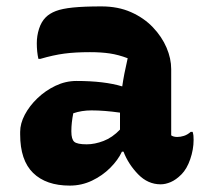

<svg xmlns="http://www.w3.org/2000/svg" viewBox="-20 -570 640 600"><path d="M515 -354V-147Q522 -142 534 -142Q544 -142 555 -145.5Q566 -149 576 -158H582Q584 -151 584.5 -146Q585 -141 585 -133Q585 -103 574.5 -72.5Q564 -42 547 -25Q530 -8 513.5 -1Q497 6 482 6Q442 6 411.5 -25.5Q381 -57 366 -96H361Q349 -70 324.5 -45.5Q300 -21 267.5 -5.5Q235 10 198 10Q124 10 83.5 -29.5Q43 -69 43 -150V-158Q43 -184 57.5 -211.5Q72 -239 97 -263Q122 -287 153.5 -302Q185 -317 219 -317Q306 -317 362 -300Q367 -336 379 -388Q350 -399 323 -403Q296 -407 261 -407Q215 -407 181 -402.5Q147 -398 106 -386H100Q95 -408 95 -435Q95 -458 102 -480Q109 -502 123 -516Q135 -528 154.5 -535.5Q174 -543 208 -546.5Q242 -550 297 -550Q349 -550 389.5 -532Q430 -514 458 -484.5Q486 -455 500.5 -421Q515 -387 515 -354ZM203 -159Q203 -135 212 -127Q221 -119 251 -119Q276 -119 303.5 -129.5Q331 -140 355 -165V-218Q306 -225 266 -225Q235 -225 209 -216Q203 -186 203 -161Z"/></svg>

Font: Recursive Sn Csl St XBd
Style: Regular
Weight: 800
Version: Version 1.085;hotconv 1.1.0;makeotfexe 2.6.0; ttfautohint (v